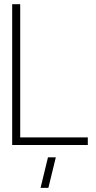

<svg xmlns="http://www.w3.org/2000/svg" viewBox="-20 -704 466 932"><path d="M176.8 208 212.9 59.6H251L214.8 208ZM39.1 0V-683.6H78.1V-37.1H406.2V0Z"/></svg>

Font: Post No Bills Colombo
Style: Light
Weight: 400
Designer: Kosala Senevirathne, Siva Puranthara, Lasantha Premarathna, Tharique Azeez
Foundry: Mooniak
Version: Version 1.220 ; ttfautohint (v1.5)